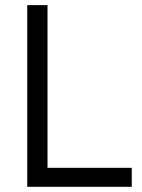

<svg xmlns="http://www.w3.org/2000/svg" viewBox="-20 -720 548 740"><path d="M85 0V-700.2H163.1V-73.2H487.8V0Z"/></svg>

Font: Uncut Sans
Style: Regular
Weight: 400
Designer: Kasper Nordkvist
Foundry: UNCUT.wtf
Version: Version 1.304;Glyphs 3.2 (3246)